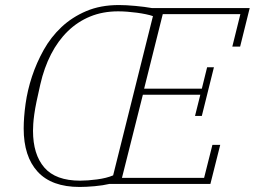

<svg xmlns="http://www.w3.org/2000/svg" viewBox="-20 -730 1011 762"><path d="M296 12Q185 12 129.5 -48.5Q74 -109 74 -220Q74 -264 81.5 -318Q89 -372 107 -426.5Q125 -481 153.5 -532Q182 -583 224 -622.5Q266 -662 322.5 -686Q379 -710 452 -710Q480 -710 517.5 -706.5Q555 -703 583 -698H971L933 -545H902L934 -674H626L552 -378H781L802 -463H829L781 -270H754L775 -354H547L464 -24H790L823 -155H854L815 0H414Q389 6 355.5 9Q322 12 296 12ZM298 -13Q328 -13 365.5 -18Q403 -23 429 -34L587 -666Q576 -670 559 -673.5Q542 -677 523.5 -679.5Q505 -682 485.5 -683.5Q466 -685 449 -685Q388 -685 338 -664.5Q288 -644 249 -606Q210 -568 182.5 -514.5Q155 -461 140 -395Q131 -356 125 -327Q119 -298 116 -276Q113 -254 112 -238.5Q111 -223 111 -211Q111 -117 156 -65Q201 -13 298 -13Z"/></svg>

Font: IBM Plex Serif ExtraLight
Style: Italic
Weight: 200
Italic angle: -14°
Designer: Mike Abbink, Paul van der Laan, Pieter van Rosmalen
Foundry: Bold Monday
Version: Version 2.5